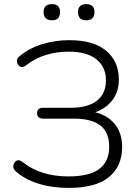

<svg xmlns="http://www.w3.org/2000/svg" viewBox="-20 -909 683 937"><path d="M316 8Q234 8 167 -13Q100 -34 57 -73Q43 -85 45 -100.5Q47 -116 59.5 -124Q72 -132 89 -119Q178 -48 313 -48Q416 -48 464.5 -84.5Q513 -121 513 -193Q513 -263 470 -296.5Q427 -330 340 -330H191Q161 -330 161 -357Q161 -383 191 -383H325Q409 -383 453 -417.5Q497 -452 497 -517Q497 -582 450.5 -619.5Q404 -657 314 -657Q257 -657 204.5 -641Q152 -625 107 -590Q90 -577 77 -585Q64 -593 62.5 -608.5Q61 -624 76 -635Q124 -675 187.5 -694Q251 -713 317 -713Q437 -713 498.5 -661Q560 -609 560 -520Q560 -462 529 -421Q498 -380 445 -361Q506 -346 541 -302.5Q576 -259 576 -192Q576 -98 512 -45Q448 8 316 8ZM401 -810Q361 -810 361 -850Q361 -889 401 -889Q441 -889 441 -850Q441 -810 401 -810ZM234 -810Q193 -810 193 -850Q193 -889 234 -889Q273 -889 273 -850Q273 -810 234 -810Z"/></svg>

Font: Nunito Light
Style: Regular
Weight: 300
Designer: Vernon Adams
Foundry: Vernon Adams
Version: Version 3.601; ttfautohint (v1.8.2.53-6de2)